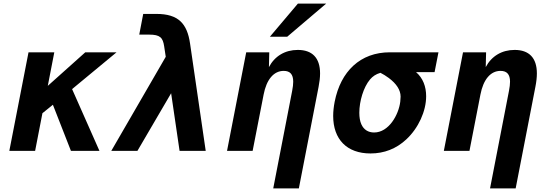

<svg xmlns="http://www.w3.org/2000/svg" viewBox="-20 -837 3050 1065"><path d="M31.7 0H174.8L215.3 -209L273.4 -255.9L373.5 0H531.7L379.9 -342.8L626.5 -546.9H453.1L245.1 -360.8L281.2 -546.9H138.2Z M597.2 0H742.2L929.2 -319.8L976.1 0H1121.1L1034.2 -595.7C1018.1 -706.1 969.7 -759.8 847.7 -759.8H774.4L752.4 -645H807.1C868.2 -645 883.3 -628.4 890.6 -580.1L899.4 -522Z M1477.1 -633.3H1573.2L1789.1 -816.9H1632.3ZM1495.6 208H1637.7L1747.1 -355C1752.4 -382.3 1755.4 -407.2 1755.4 -429.7C1755.4 -516.1 1711.9 -560.1 1631.8 -560.1C1561 -560.1 1503.9 -525.9 1471.7 -464.8L1473.6 -546.9H1345.7L1239.3 0H1381.3L1442.4 -313C1458 -394 1497.1 -443.8 1553.7 -443.8C1588.9 -443.8 1606.4 -424.8 1606.4 -383.8C1606.4 -370.1 1604.5 -353 1600.6 -333Z M2035.2 14.2C2110.8 14.2 2177.7 -11.7 2233.4 -63.5C2301.3 -126.5 2343.8 -220.7 2343.8 -303.2C2343.8 -356.4 2326.2 -404.3 2287.6 -437H2390.6L2412.1 -546.9H2142.6C1978.5 -546.9 1869.6 -441.4 1836.4 -272.9C1831.1 -245.1 1828.1 -219.2 1828.1 -193.8C1828.1 -64.5 1903.8 14.2 2035.2 14.2ZM2055.2 -102.1C2022.9 -102.1 1998 -117.2 1984.4 -147.5C1976.6 -164.6 1973.1 -187 1973.1 -211.4C1973.1 -275.4 1996.1 -353.5 2032.7 -396.5C2046.9 -413.1 2064.5 -425.8 2090.3 -433.1C2103.5 -426.8 2121.6 -415.5 2136.7 -404.3C2178.7 -373 2202.1 -337.9 2202.1 -300.8C2202.1 -293.5 2201.2 -280.8 2200.2 -272.9C2191.4 -199.7 2136.2 -102.1 2055.2 -102.1Z M2698.2 208H2840.3L2949.7 -355C2955.1 -382.3 2958 -407.2 2958 -429.7C2958 -516.1 2914.6 -560.1 2834.5 -560.1C2763.7 -560.1 2706.5 -525.9 2674.3 -464.8L2676.3 -546.9H2548.3L2441.9 0H2584L2645 -313C2660.6 -394 2699.7 -443.8 2756.3 -443.8C2791.5 -443.8 2809.1 -424.8 2809.1 -383.8C2809.1 -370.1 2807.1 -353 2803.2 -333Z"/></svg>

Font: Hack
Style: Bold Oblique
Weight: 700
Italic angle: -12°
Monospace: yes
Designer: Christopher Simpkins
Foundry: Christopher Simpkins
Version: Version 2.010